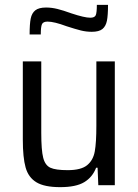

<svg xmlns="http://www.w3.org/2000/svg" viewBox="-20 -763 569 791"><path d="M74 0ZM382 -72H376Q361 -33 327 -12.5Q293 8 228 8Q163 8 130 -12Q97 -32 85.5 -73Q74 -114 74 -188V-510H150V-216Q150 -144 158 -113Q166 -82 187.5 -72Q209 -62 259 -62Q314 -62 339 -82.5Q364 -103 370.5 -139.5Q377 -176 377 -245V-510H453V0H385ZM358 -632Q335 -632 313 -637.5Q291 -643 254 -655Q203 -674 176 -674Q158 -674 153 -663.5Q148 -653 148 -621H102Q102 -664 106.5 -686.5Q111 -709 125.5 -720.5Q140 -732 170 -732Q193 -732 217 -726Q241 -720 274 -708Q328 -690 352 -690Q370 -690 374.5 -700.5Q379 -711 379 -743H425Q425 -700 420.5 -677.5Q416 -655 402 -643.5Q388 -632 358 -632Z"/></svg>

Font: Assailand
Style: Regular
Weight: 400
Designer: Hector Gatti with collaboration of the Omnibus-Type team
Foundry: Omnibus-Type
Version: Version 0.072;October 19, 2019;FontCreator 12.0.0.2547 64-bi